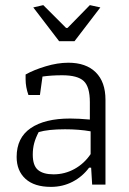

<svg xmlns="http://www.w3.org/2000/svg" viewBox="-20 -721 505 750"><path d="M110 -692 149 -701 238 -612H244L331 -701L372 -692L271 -560H211ZM45 -108Q45 -183 100 -220.5Q155 -258 254 -258Q287 -258 331 -254V-322Q331 -382 307 -404.5Q283 -427 223 -427Q181 -427 146 -422L136 -350H91Q80 -381 80 -411V-430Q112 -448 158.5 -462Q205 -476 247 -476Q316 -476 354 -438.5Q392 -401 392 -331V0H340L336 -66H328Q302 -31 263.5 -11Q225 9 179 9Q114 9 79.5 -22.5Q45 -54 45 -108ZM334 -119V-208Q289 -216 234 -216Q168 -216 131 -205Q119 -182 113.5 -161.5Q108 -141 108 -117Q108 -74 128.5 -57Q149 -40 189 -40Q233 -40 271 -61Q309 -82 334 -119Z"/></svg>

Font: Athiti
Style: Regular
Weight: 400
Designer: CadsonDemak Team
Foundry: CadsonDemak
Version: Version 1.033